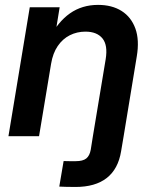

<svg xmlns="http://www.w3.org/2000/svg" viewBox="-20 -552 622 778"><path d="M220.2 204.1 237.8 100.6Q247.6 101.1 262 101.1Q276.4 101.1 286.6 101.1Q315.9 101.1 329.6 90.1Q343.3 79.1 347.7 54.7L356.4 0H481L470.7 61Q459 132.8 412.6 169.2Q366.2 205.6 285.6 205.6Q263.7 205.6 248 205.1Q232.4 204.6 220.2 204.1ZM187 -293.5 138.2 0H14.2L100.6 -522.5H221.7L200.2 -390.1L178.7 -394Q214.4 -463.4 263.4 -497.8Q312.5 -532.2 377.4 -532.2Q433.6 -532.2 472.7 -507.6Q511.7 -482.9 528.6 -436.3Q545.4 -389.6 534.2 -323.2L481 0H356.4L408.2 -312Q417.5 -368.7 395.3 -396.2Q373 -423.8 326.2 -423.8Q292 -423.8 262.9 -409.2Q233.9 -394.5 214.1 -365.7Q194.3 -336.9 187 -293.5Z"/></svg>

Font: Inter 28pt SemiBold
Style: Italic
Weight: 600
Italic angle: -9.3988°
Designer: Rasmus Andersson
Foundry: rsms
Version: Version 4.001;git-66647c0bb